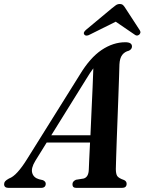

<svg xmlns="http://www.w3.org/2000/svg" viewBox="-65 -914 703 934"><path d="M106.5 -131Q85 -95.5 91.8 -72.5Q98.5 -49.5 125 -42L144 -37.5Q157.5 -31 157.5 -20.5Q157.5 0 134 0H-23Q-45 0 -45 -18Q-45 -26 -40 -32Q-35 -38 -21.5 -45.5Q-1.5 -52.5 20.5 -76.8Q42.5 -101 66 -139L323.5 -551Q373 -633 429.2 -670.8Q485.5 -708.5 544.5 -708.5Q577 -708.5 577 -688Q577 -675 562.5 -667.5Q541.5 -662.5 529.5 -646.8Q517.5 -631 516 -600.5Q515.5 -581 514.2 -541Q513 -501 511 -449.2Q509 -397.5 507 -342Q505 -286.5 503 -235.5Q501 -184.5 500 -146.5Q499 -108.5 498.5 -92Q498.5 -69 505 -58.2Q511.5 -47.5 539 -38Q551 -32 551 -20Q551 0 528 0H306Q287 0 287.5 -18Q287.5 -32 304.5 -39.5L342 -45.5Q366 -52.5 367 -89.5Q367.5 -107.5 369.2 -142Q371 -176.5 373 -220.5H162ZM353.5 -528 184.5 -256H375Q377.5 -312.5 380.2 -373.8Q383 -435 385.5 -489.8Q388 -544.5 389 -581.5Q382 -572.5 373.5 -559.8Q365 -547 353.5 -528ZM374.5 -747Q354.5 -735.5 346 -745Q337 -755 353.5 -769L479 -873.5Q490.5 -883 498.8 -888.8Q507 -894.5 517.5 -894.5Q528 -894.5 533.8 -889Q539.5 -883.5 545.5 -873.5L615.5 -766Q619.5 -759.5 617.5 -753.5Q615.5 -747.5 611 -744.5Q600.5 -736.5 588 -747L498 -808.5Z"/></svg>

Font: Fraunces 144pt Soft SemiBold
Style: Italic
Weight: 600
Italic angle: -16°
Version: Version 1.000;[b76b70a41]